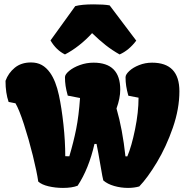

<svg xmlns="http://www.w3.org/2000/svg" viewBox="-20 -873 878 902"><path d="M20.5 -394Q5.9 -436 5.9 -493.2Q19 -529.8 49.3 -554.7Q79.6 -579.6 125.5 -579.6Q154.8 -579.6 176.3 -567.6Q197.8 -555.7 215.3 -531.2Q242.2 -493.2 256.8 -425.8Q269.5 -366.7 278.1 -287.8Q286.6 -209 286.6 -139.2L305.7 -138.7Q325.7 -206.1 337.9 -267.1Q350.1 -328.1 356 -412.6L298.3 -423.8Q291 -450.2 288.1 -469.5Q285.2 -488.8 285.2 -510.7Q285.2 -523.4 304.7 -539.8Q324.2 -556.2 355.2 -567.4Q386.2 -578.6 419.4 -578.6Q544.9 -578.6 544.9 -452.1Q544.9 -411.6 527.3 -363.3Q555.7 -265.6 569.3 -138.7L578.1 -138.2Q598.1 -185.1 614.5 -265.4Q630.9 -345.7 630.9 -414.1L583 -423.3Q575.7 -449.7 572.8 -469Q569.8 -488.3 569.8 -510.3Q569.8 -522.9 587.2 -539.3Q604.5 -555.7 633.3 -567.1Q662.1 -578.6 694.3 -578.6Q822.8 -578.6 822.8 -444.3Q822.8 -361.8 792 -272.9Q761.2 -184.1 717.3 -110.8Q673.3 -37.6 634.3 2.9Q609.9 9.8 581.5 9.8Q547.9 9.8 516.4 0.7Q484.9 -8.3 465.3 -25.4Q461.9 -37.1 453.1 -89.8Q440.4 -164.1 433.6 -196.8H423.8Q397 -79.6 344.7 -0.5Q317.9 9.8 275.9 9.8Q240.2 9.8 208 2.2Q175.8 -5.4 159.7 -20Q153.3 -64.9 134.3 -142.1Q115.2 -219.2 92.5 -289.1Q69.8 -358.9 52.7 -387.7ZM285.2 -617.2Q243.7 -637.7 217.3 -683.1L333.5 -844.2Q363.3 -852.5 420.4 -852.5Q468.8 -852.5 495.1 -847.7L620.1 -682.1Q585.9 -636.7 542 -617.2Q507.3 -636.7 476.8 -660.6Q446.3 -684.6 412.6 -717.3Q384.3 -686 351.3 -660.2Q318.4 -634.3 285.2 -617.2Z"/></svg>

Font: Kavoon
Style: Regular
Weight: 400
Designer: Viktoriya Grabowska
Foundry: Viktoriya Grabowska
Version: Version 1.004; ttfautohint (v1.4.1)